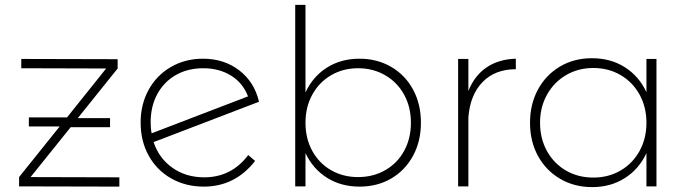

<svg xmlns="http://www.w3.org/2000/svg" viewBox="-20 -762 2809 785"><path d="M105 -38 468 -37V1L58 0V-38L224 -245H98V-282H254L414 -482L67 -483V-521L461 -520V-482L298 -279H430V-242H269Z M995 -128 1023 -104Q941 1 813 1Q739 1 680 -32.5Q621 -66 588 -125.5Q555 -185 555 -261Q555 -335 587.5 -394.5Q620 -454 678.5 -488Q737 -522 810 -522Q896 -522 958 -474.5Q1020 -427 1039 -346L608 -181Q630 -115 685 -76Q740 -37 815 -37Q926 -37 995 -128ZM596 -262Q596 -236 600 -217L994 -368Q973 -423 924.5 -453Q876 -483 811 -483Q748 -483 699.5 -455.5Q651 -428 623.5 -378Q596 -328 596 -262Z M1701 -260Q1701 -185 1669 -125.5Q1637 -66 1580 -32.5Q1523 1 1450 1Q1374 1 1316.5 -35.5Q1259 -72 1229 -136V0H1187V-742H1229V-384Q1259 -449 1316.5 -485.5Q1374 -522 1450 -522Q1522 -522 1579.5 -488.5Q1637 -455 1669 -395.5Q1701 -336 1701 -260ZM1660 -260Q1660 -324 1632.5 -374.5Q1605 -425 1555.5 -454Q1506 -483 1444 -483Q1382 -483 1333 -454Q1284 -425 1256.5 -374.5Q1229 -324 1229 -260Q1229 -196 1256.5 -145.5Q1284 -95 1333 -66.5Q1382 -38 1444 -38Q1506 -38 1555.5 -66.5Q1605 -95 1632.5 -145.5Q1660 -196 1660 -260Z M2089 -522V-479Q2004 -479 1953 -426.5Q1902 -374 1895 -282V0H1853V-521H1895V-390Q1920 -453 1969.5 -486.5Q2019 -520 2089 -522Z M2664 -521V0H2623V-136Q2593 -71 2535 -34Q2477 3 2401 3Q2328 3 2270 -31Q2212 -65 2179.5 -124.5Q2147 -184 2147 -260Q2147 -336 2179.5 -396Q2212 -456 2269.5 -490Q2327 -524 2400 -524Q2477 -524 2535 -487Q2593 -450 2623 -385V-521ZM2623 -260Q2623 -324 2595 -375Q2567 -426 2517.5 -455Q2468 -484 2406 -484Q2344 -484 2294.5 -455Q2245 -426 2216.5 -375Q2188 -324 2188 -260Q2188 -196 2216 -145Q2244 -94 2293.5 -65Q2343 -36 2406 -36Q2468 -36 2517.5 -65Q2567 -94 2595 -145Q2623 -196 2623 -260Z"/></svg>

Font: TypoPRO Montserrat Alternates
Style: Regular
Weight: 275
Designer: Julieta Ulanovsky
Foundry: Julieta Ulanovsky
Version: Version 6.001